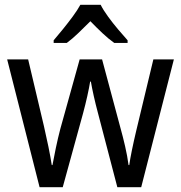

<svg xmlns="http://www.w3.org/2000/svg" viewBox="-20 -879 760 805"><path d="M391 -404Q381 -441 373 -477Q365 -513 361 -537H358Q354 -512 346 -476Q338 -440 328 -403L243 -94H146L10 -630H98L164 -351Q174 -308 183 -264Q192 -220 197 -187H200Q205 -215 214 -258Q223 -301 233 -339L314 -630H408L486 -339Q495 -307 504.5 -266Q514 -225 519 -187H522Q525 -210 533 -249Q541 -288 551 -330L623 -630H709L572 -94H472ZM402 -859Q413 -837 433 -809.5Q453 -782 475 -756Q497 -730 515 -710V-699H459Q435 -716 409.5 -740Q384 -764 359 -790Q333 -764 308 -740Q283 -716 260 -699H205V-710Q223 -731 244.5 -757.5Q266 -784 285.5 -810.5Q305 -837 317 -859Z"/></svg>

Font: Noto Sans Telugu UI SemiCondensed
Style: Regular
Weight: 400
Width: 4
Designer: Jelle Bosma - Monotype Design Team
Foundry: Monotype Imaging Inc.
Version: Version 2.005; ttfautohint (v1.8.4.7-5d5b)